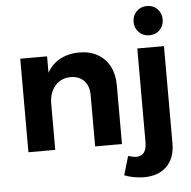

<svg xmlns="http://www.w3.org/2000/svg" viewBox="-62 -836 1093 1098"><g transform="rotate(-5 484.0 -287.0)"><path d="M457 -294Q457 -347 428.5 -377Q400 -407 351 -407Q294 -406 261 -366Q228 -326 228 -265H189Q189 -359 216.5 -420.5Q244 -482 294.5 -512.5Q345 -543 414 -543Q474 -543 518.5 -517.5Q563 -492 587 -446Q611 -400 611 -337V0H457ZM74 -537H228V0H74ZM640 71Q651 74 661.5 76.5Q672 79 683 80Q746 82 746 0V-537H899V22Q899 106 850.5 153.5Q802 201 717 200Q656 198 608 179ZM821 -774Q858 -774 881.5 -750Q905 -726 905 -690Q905 -654 881.5 -630Q858 -606 821 -606Q786 -606 762 -630Q738 -654 738 -690Q738 -726 762 -750Q786 -774 821 -774Z"/></g></svg>

Font: Alexandria SemiBold
Style: Regular
Weight: 600
Designer: Mohamed Gaber
Foundry: Kief Type Foundry
Version: Version 5.100